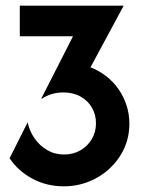

<svg xmlns="http://www.w3.org/2000/svg" viewBox="-20 -645 498 679"><path d="M205.6 13.9Q144.4 13.9 93.8 -13.5Q43.1 -41 13.9 -85.4L77.8 -212.5Q84 -181.9 102.1 -155.9Q120.1 -129.9 146.9 -114.2Q173.6 -98.6 206.9 -98.6Q238.9 -98.6 264.2 -113.2Q289.6 -127.8 304.5 -152.8Q319.4 -177.8 319.4 -209Q319.4 -239.6 305.2 -264.2Q291 -288.9 264.9 -303.5Q238.9 -318.1 204.2 -318.1Q183.3 -318.1 164.6 -312.8Q145.8 -307.6 127.8 -295.8L126.4 -297.2L238.2 -516.7H50V-625H416.7V-623.6L300 -406.9Q329.2 -395.8 354.5 -376.4Q379.9 -356.9 398.3 -330.9Q416.7 -304.9 427.1 -273.6Q437.5 -242.4 437.5 -207.6Q437.5 -160.4 419.1 -120.1Q400.7 -79.9 368.4 -49.7Q336.1 -19.4 294.4 -2.8Q252.8 13.9 205.6 13.9Z"/></svg>

Font: Afacad Flux
Style: Regular
Weight: 400
Designer: Kristian Moeller
Foundry: Dicotype
Version: Version 1.100